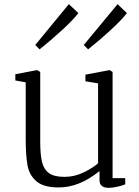

<svg xmlns="http://www.w3.org/2000/svg" viewBox="-20 -894 671 926"><path d="M54 0ZM54 -506V-536L159 -556L174 -547V-211Q174 -147 183 -111.5Q192 -76 217 -58.5Q242 -41 291 -41Q340 -41 385.5 -63.5Q431 -86 453 -107V-492L392 -502V-534L509 -556L523 -547V-35H584V-5Q570 1 546 6.5Q522 12 505 12Q460 12 460 -25V-69Q363 10 263 10Q191 10 156.5 -19Q122 -48 113 -95Q104 -142 104 -225V-497ZM312 -874 358 -831Q334 -799 279.5 -749Q225 -699 171 -656L150 -677ZM547 -874 592 -831Q568 -799 512.5 -748Q457 -697 405 -656L384 -677Z"/></svg>

Font: Martel UltraLight
Style: Regular
Weight: 250
Designer: Dan Reynolds
Foundry: Dan Reynolds
Version: Version 1.001; ttfautohint (v1.1) -l 5 -r 5 -G 72 -x 0 -D la